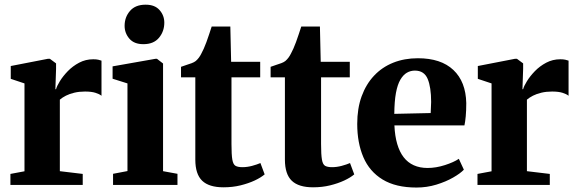

<svg xmlns="http://www.w3.org/2000/svg" viewBox="-20 -808 2525 839"><path d="M25.5 0V-48L87 -59.5V-443.5L27 -463.5V-519.5L189 -551H198L225 -531V-507L222 -418L225 -418.5Q228.5 -432 241.8 -453.5Q255 -475 276.2 -497Q297.5 -519 325.8 -534Q354 -549 387.5 -549Q400.5 -549 409.5 -547Q418.5 -545 423.5 -543V-389.5Q414.5 -397 397 -402.5Q379.5 -408 351.5 -408Q326 -408 305 -403Q284 -398 268.2 -390Q252.5 -382 241.5 -372.5V-60L341.5 -48V0Z M474 0V-48.5L537 -60.5V-443.5L472 -464V-518L659 -551H666L692.5 -530.5V-60L755.5 -48.5V0ZM606 -615Q566 -615 545.2 -639.2Q524.5 -663.5 524.5 -695Q524.5 -733 548 -760.2Q571.5 -787.5 616 -787.5H617Q656.5 -787.5 677.2 -764Q698 -740.5 698 -709Q698 -671 674.8 -643Q651.5 -615 607 -615Z M956.5 10.5Q893.5 10.5 863.5 -18.2Q833.5 -47 833.5 -110.5V-470H771V-516Q782.5 -520.5 794.8 -524.2Q807 -528 817.8 -532Q828.5 -536 835.5 -541.5Q843 -548 849 -556Q855 -564 860 -574.2Q865 -584.5 870.5 -595.5Q876 -607.5 882 -624Q888 -640.5 894 -658.5Q900 -676.5 905 -692H986.5L990 -538H1117V-470H991.5V-178.5Q991.5 -132 995.2 -110.5Q999 -89 1009.5 -83.2Q1020 -77.5 1039.5 -77.5Q1060 -77.5 1081.5 -83.2Q1103 -89 1118 -95.5L1136.5 -46Q1120 -32 1092.8 -19.2Q1065.5 -6.5 1031 2Q996.5 10.5 956.5 10.5Z M1348 10.5Q1285 10.5 1255 -18.2Q1225 -47 1225 -110.5V-470H1162.5V-516Q1174 -520.5 1186.2 -524.2Q1198.5 -528 1209.2 -532Q1220 -536 1227 -541.5Q1234.5 -548 1240.5 -556Q1246.5 -564 1251.5 -574.2Q1256.5 -584.5 1262 -595.5Q1267.5 -607.5 1273.5 -624Q1279.5 -640.5 1285.5 -658.5Q1291.5 -676.5 1296.5 -692H1378L1381.5 -538H1508.5V-470H1383V-178.5Q1383 -132 1386.8 -110.5Q1390.5 -89 1401 -83.2Q1411.5 -77.5 1431 -77.5Q1451.5 -77.5 1473 -83.2Q1494.5 -89 1509.5 -95.5L1528 -46Q1511.5 -32 1484.2 -19.2Q1457 -6.5 1422.5 2Q1388 10.5 1348 10.5Z M1800 11.5Q1709.5 11.5 1652 -23.5Q1594.5 -58.5 1567.8 -121.2Q1541 -184 1541 -266.5Q1541 -334 1560.2 -387Q1579.5 -440 1614.5 -477.2Q1649.5 -514.5 1698.2 -534Q1747 -553.5 1806 -553.5Q1907 -553.5 1961.2 -502.2Q2015.5 -451 2017.5 -357.5Q2017.5 -324 2015.2 -300Q2013 -276 2009.5 -260H1703.5Q1705.5 -213.5 1715.8 -178.8Q1726 -144 1744 -120.8Q1762 -97.5 1788.2 -85.8Q1814.5 -74 1848.5 -74Q1885 -74 1924 -86.5Q1963 -99 1985 -114L2007 -66.5Q1992 -50.5 1960.2 -32.2Q1928.5 -14 1886.8 -1.2Q1845 11.5 1800 11.5ZM1703 -310.5 1862 -314Q1862.5 -326 1863 -338Q1863.5 -350 1864 -362.5Q1864 -427 1848.8 -463.2Q1833.5 -499.5 1793 -499.5Q1774 -499.5 1758 -490.2Q1742 -481 1729.5 -459.8Q1717 -438.5 1710.2 -402Q1703.5 -365.5 1703 -310.5Z M2066.5 0V-48L2128 -59.5V-443.5L2068 -463.5V-519.5L2230 -551H2239L2266 -531V-507L2263 -418L2266 -418.5Q2269.5 -432 2282.8 -453.5Q2296 -475 2317.2 -497Q2338.5 -519 2366.8 -534Q2395 -549 2428.5 -549Q2441.5 -549 2450.5 -547Q2459.5 -545 2464.5 -543V-389.5Q2455.5 -397 2438 -402.5Q2420.5 -408 2392.5 -408Q2367 -408 2346 -403Q2325 -398 2309.2 -390Q2293.5 -382 2282.5 -372.5V-60L2382.5 -48V0Z"/></svg>

Font: Merriweather 60pt ExtraBold
Style: Regular
Weight: 800
Version: Version 2.100